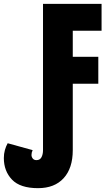

<svg xmlns="http://www.w3.org/2000/svg" viewBox="-45 -734 565 1000"><path d="M153 246Q60 246 17.5 201.5Q-25 157 -25 89Q-25 67 -19.5 47.5Q-14 28 -5 12L125 48Q119 60 119 73Q119 83 125.5 91.5Q132 100 145 100Q163 100 171 85Q179 70 179 48V-714H484V-574H334V-438H467V-298H334V48Q334 142 286.5 194Q239 246 153 246Z"/></svg>

Font: Noto Sans Mono ExtraCondensed Black
Style: Regular
Weight: 900
Width: 2
Designer: Monotype Design Team
Foundry: Monotype Imaging Inc.
Version: Version 2.014